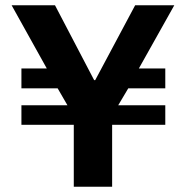

<svg xmlns="http://www.w3.org/2000/svg" viewBox="-20 -706 719 726"><path d="M259 0V-234H61V-308H235L198 -372H61V-447H157L24 -686H188L336 -403H340L491 -686H639L505 -447H605V-372H465L427 -308H605V-234H404V0Z"/></svg>

Font: Chivo Medium SemiBold
Style: Regular
Weight: 600
Version: Version 2.002